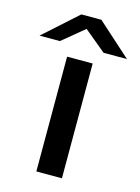

<svg xmlns="http://www.w3.org/2000/svg" viewBox="-126 -803 635 868"><g transform="rotate(15 191.5 -369.0)"><path d="M286.6 -596.7 184.6 -681.2 82 -596.7H-13.2L144.5 -738.3H238.3L396 -596.7ZM251.5 0H131.8V-537.1H251.5Z"/></g></svg>

Font: Squarish Sans CT
Style: RegularSC
Weight: 400
Version: Version 0.9